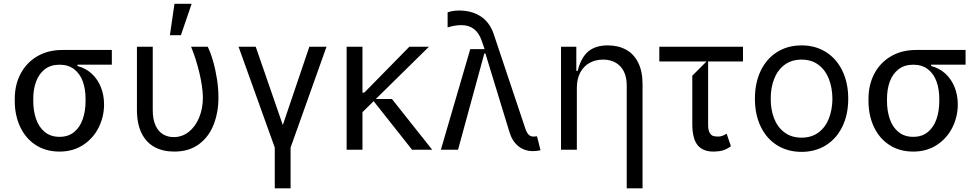

<svg xmlns="http://www.w3.org/2000/svg" viewBox="-20 -793 5193 1017"><path d="M58.2 -269.9Q58.2 -343.4 89 -402.2Q119.7 -460.9 177 -494.7Q234.4 -528.4 311.8 -528.4H572.4V-450.3H390.3V-443.2Q434.7 -431.8 466.4 -402.2Q498.2 -372.5 514.7 -330.3Q531.2 -288 531.2 -239.7Q531.2 -175.4 502.8 -118.1Q474.4 -60.7 420.8 -25.4Q367.2 9.9 295.5 9.9Q222.7 9.9 169 -25Q115.4 -60 86.8 -121.1Q58.2 -182.2 58.2 -258.5ZM156.2 -258.5Q156.2 -205.3 171.2 -162.3Q186.1 -119.3 217.3 -93.8Q248.6 -68.2 295.5 -68.2Q342 -68.2 372.9 -93.8Q403.8 -119.3 418.5 -162.3Q433.2 -205.3 433.2 -258.5V-269.9Q433.2 -320.3 418.7 -361.2Q404.1 -402 373 -426.1Q342 -450.3 295.5 -450.3Q248.6 -450.3 217.3 -426Q186.1 -401.6 171.2 -361Q156.2 -320.3 156.2 -269.9Z M705.3 -545.5H789.1V-210.2Q789.1 -159.4 804.3 -127.5Q819.6 -95.5 844.5 -81.1Q869.3 -66.8 899.9 -66.8Q944.6 -66.8 979.8 -94.5Q1014.9 -122.2 1034.8 -170.3Q1054.7 -218.4 1054.7 -277Q1053.6 -334.9 1036 -407.8Q1018.5 -480.8 992.2 -545.5H1080.3Q1095.2 -515.3 1108.3 -470.2Q1121.4 -425.1 1129.3 -374.1Q1137.1 -323.2 1137.1 -277Q1137.1 -198.9 1112 -133.9Q1087 -68.9 1034.3 -29.5Q981.5 9.9 902.7 9.9Q843 9.9 798.8 -14Q754.6 -38 729.9 -87.5Q705.3 -137.1 705.3 -211.6ZM938.2 -606.5H880L904.1 -772.7H995Z M1435.4 -11.4 1243.6 -545.5H1334.5L1478 -130.7L1618.6 -545.5H1709.5L1519.2 -11.4V204.5H1435.4Z M2269.2 0H2162.6L1959.2 -257.1L1899.9 -198.9V0H1816.1V-545.5H1899.9V-302.6H1909.8L2148.4 -545.5H2252.1L1970.5 -268.5H2056.1Z M2315.3 0 2470.9 -532.7H2546.9L2531.2 -578.1Q2502.8 -659.8 2424.7 -659.8Q2405.9 -659.8 2389.6 -657.1Q2373.2 -654.5 2350.9 -647.7V-727.3Q2358 -730.8 2375 -734Q2392 -737.2 2411.9 -737.2Q2479 -737.2 2526.6 -706Q2574.2 -674.7 2595.2 -612.2L2762.8 -111.5Q2770.2 -89.5 2780.4 -79.5Q2790.5 -69.6 2804.7 -69.6Q2808.2 -69.6 2816.1 -70.3L2824.6 -71L2843 2.8Q2823.2 7.5 2803.3 7.5Q2758.5 7.5 2726.2 -18.3Q2693.9 -44 2679.3 -90.9L2551.1 -509.9H2545.5L2406.2 0Z M3035.5 0H2951.7V-545.5H3032.7V-417.6H3039.8Q3058.2 -489.7 3096.8 -521.1Q3135.3 -552.6 3198.9 -552.6Q3255 -552.6 3296.3 -529.8Q3337.7 -507.1 3360.6 -460.9Q3383.5 -414.8 3383.5 -346.6V204.5H3299.7V-340.9Q3299.7 -383.5 3284.6 -414.1Q3269.5 -444.6 3241.3 -460.9Q3213.1 -477.3 3174.7 -477.3Q3134.2 -477.3 3102.6 -459.7Q3071 -442.1 3053.3 -408.4Q3035.5 -374.6 3035.5 -328.1Z M3647 -136.4V-392L3722.3 -467.3H3472.3V-545.5H3915.5V-467.3H3730.8V-132.1Q3730.8 -103.3 3739 -89.7Q3747.2 -76 3758 -72.8Q3768.8 -69.6 3784.8 -69.6Q3796.5 -69.6 3808.2 -74.2Q3820 -78.8 3828.8 -85.2L3851.6 -18.5Q3828.8 -1.8 3807.4 4.1Q3785.9 9.9 3759.2 9.9Q3702.4 9.9 3674.7 -24.7Q3647 -59.3 3647 -136.4Z M3978.7 -269.9Q3978.7 -354 4009.4 -418.1Q4040.1 -482.2 4096.2 -517.4Q4152.3 -552.6 4225.9 -552.6Q4299 -552.6 4354.9 -517.4Q4410.9 -482.2 4441.9 -418.1Q4473 -354 4473 -269.9Q4473 -186.4 4441.9 -122.5Q4410.9 -58.6 4354.8 -23.6Q4298.7 11.4 4225.9 11.4Q4152.3 11.4 4096.2 -23.6Q4040.1 -58.6 4009.4 -122.5Q3978.7 -186.4 3978.7 -269.9ZM4389.2 -269.9Q4388.8 -326.7 4370.9 -373.8Q4353 -420.8 4316.2 -449Q4279.5 -477.3 4225.9 -477.3Q4171.9 -477.3 4134.9 -449Q4098 -420.8 4080.1 -373.8Q4062.1 -326.7 4062.5 -269.9Q4062.1 -213.1 4080.1 -166.4Q4098 -119.7 4134.9 -91.8Q4171.9 -63.9 4225.9 -63.9Q4279.5 -63.9 4316.2 -91.8Q4353 -119.7 4370.9 -166.4Q4388.8 -213.1 4389.2 -269.9Z M4580.3 -269.9Q4580.3 -343.4 4611 -402.2Q4641.7 -460.9 4699 -494.7Q4756.4 -528.4 4833.8 -528.4H5094.5V-450.3H4912.3V-443.2Q4956.7 -431.8 4988.5 -402.2Q5020.2 -372.5 5036.8 -330.3Q5053.3 -288 5053.3 -239.7Q5053.3 -175.4 5024.9 -118.1Q4996.4 -60.7 4942.8 -25.4Q4889.2 9.9 4817.5 9.9Q4744.7 9.9 4691.1 -25Q4637.4 -60 4608.8 -121.1Q4580.3 -182.2 4580.3 -258.5ZM4678.3 -258.5Q4678.3 -205.3 4693.2 -162.3Q4708.1 -119.3 4739.3 -93.8Q4770.6 -68.2 4817.5 -68.2Q4864 -68.2 4894.9 -93.8Q4925.8 -119.3 4940.5 -162.3Q4955.3 -205.3 4955.3 -258.5V-269.9Q4955.3 -320.3 4940.7 -361.2Q4926.1 -402 4895.1 -426.1Q4864 -450.3 4817.5 -450.3Q4770.6 -450.3 4739.3 -426Q4708.1 -401.6 4693.2 -361Q4678.3 -320.3 4678.3 -269.9Z"/></svg>

Font: Riot Sans
Style: Regular
Weight: 400
Designer: Rasmus Andersson
Foundry: rsms
Version: Version 4.001